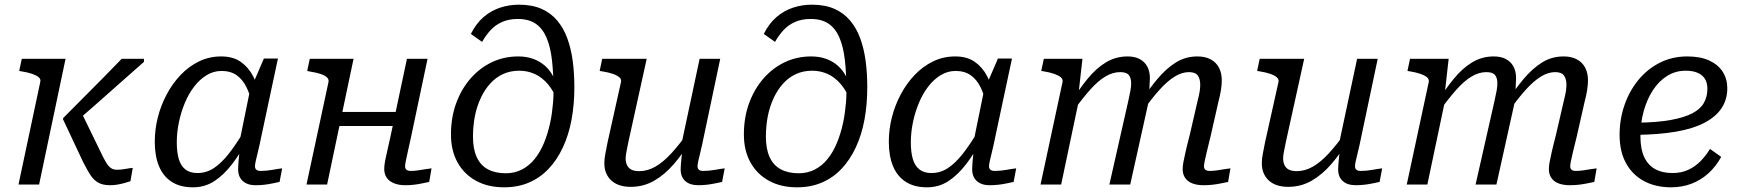

<svg xmlns="http://www.w3.org/2000/svg" viewBox="-20 -788 7431 820"><path d="M419 -120 326 -311 284 -250Q335 -294 387 -340Q439 -386 491.5 -432.5Q544 -479 595 -524V-537H500Q459 -495 417 -452Q375 -409 333 -367.5Q291 -326 250 -284L249 -279L335 -96Q352 -62 366.5 -40Q381 -18 400.5 -7.5Q420 3 450 3Q466 3 481 0.5Q496 -2 510.5 -6Q525 -10 537 -14L547 -71Q534 -70 515.5 -66.5Q497 -63 479 -63Q465 -63 455 -69.5Q445 -76 436.5 -89Q428 -102 419 -120ZM59 0H147L260 -537H73L62 -485L73 -483Q99 -479 117.5 -472.5Q136 -466 145.5 -458Q155 -450 152 -438Z M1092 -376 1058 -333Q1050 -380 1033.5 -414Q1017 -448 991 -466.5Q965 -485 926 -485Q892 -485 862.5 -467Q833 -449 809.5 -418.5Q786 -388 769.5 -348.5Q753 -309 744 -265.5Q735 -222 735 -180Q735 -138 743.5 -109Q752 -80 771.5 -64.5Q791 -49 823 -49Q861 -49 892.5 -69.5Q924 -90 955.5 -129.5Q987 -169 1022 -228L1041 -198Q1008 -135 972 -88Q936 -41 895.5 -14.5Q855 12 804 12Q749 12 712.5 -12Q676 -36 658.5 -79.5Q641 -123 641 -183Q641 -235 654 -286.5Q667 -338 692 -385Q717 -432 752 -468.5Q787 -505 830.5 -526Q874 -547 925 -547Q975 -547 1008 -524Q1041 -501 1061 -462.5Q1081 -424 1092 -376ZM1167 -538 1096 -205Q1088 -165 1081.5 -139.5Q1075 -114 1072 -99.5Q1069 -85 1069 -78Q1069 -68 1075 -63Q1081 -58 1093 -58Q1118 -58 1142.5 -62.5Q1167 -67 1185 -69L1174 -11Q1160 -8 1143 -4.5Q1126 -1 1108.5 1Q1091 3 1071 3Q1048 3 1031.5 -5Q1015 -13 1006 -28Q997 -43 997 -65Q997 -77 999 -102Q1001 -127 1005 -162L997 -154L1049 -409L1054 -415L1107 -538Z M1387 -250H1699L1712 -310H1399ZM1289 0H1377L1490 -537H1303L1292 -485L1306 -482Q1333 -478 1351 -471.5Q1369 -465 1377 -457Q1385 -449 1383 -438ZM1710 -78Q1710 -85 1713 -99.5Q1716 -114 1721.5 -139.5Q1727 -165 1736 -205L1806 -537H1718L1647 -202Q1638 -161 1632 -135Q1626 -109 1623.5 -93.5Q1621 -78 1621 -66Q1621 -44 1632 -28.5Q1643 -13 1663.5 -5Q1684 3 1710 3Q1730 3 1747.5 1Q1765 -1 1781.5 -4.5Q1798 -8 1813 -11L1823 -69Q1812 -68 1797.5 -65.5Q1783 -63 1766.5 -60.5Q1750 -58 1734 -58Q1722 -58 1716 -63Q1710 -68 1710 -78Z M2191 -707Q2153 -707 2124 -694Q2095 -681 2074.5 -658.5Q2054 -636 2039 -609L1991 -643Q2013 -687 2044.5 -714.5Q2076 -742 2115 -755Q2154 -768 2196 -768Q2252 -768 2292 -750.5Q2332 -733 2359.5 -700.5Q2387 -668 2403 -624Q2419 -580 2426 -527.5Q2433 -475 2433 -416Q2433 -342 2421 -277Q2409 -212 2384 -158.5Q2359 -105 2323 -67Q2287 -29 2239.5 -8.5Q2192 12 2133 12Q2064 12 2013 -16Q1962 -44 1934 -94.5Q1906 -145 1906 -214Q1906 -286 1928 -346.5Q1950 -407 1989 -452Q2028 -497 2080 -522Q2132 -547 2194 -547Q2229 -547 2257.5 -536.5Q2286 -526 2306.5 -508Q2327 -490 2340.5 -465.5Q2354 -441 2359 -412L2363 -351Q2346 -398 2320.5 -428Q2295 -458 2264 -472Q2233 -486 2198 -486Q2159 -486 2128 -471.5Q2097 -457 2073.5 -431Q2050 -405 2034 -371Q2025 -352 2018.5 -332Q2012 -312 2008 -291Q2004 -270 2002 -248Q2000 -226 2000 -204Q2000 -152 2016 -117Q2032 -82 2063.5 -65Q2095 -48 2140 -48Q2178 -48 2209 -64Q2240 -80 2263.5 -109Q2287 -138 2303.5 -178Q2320 -218 2330 -265Q2334 -284 2337 -305Q2340 -326 2342 -349.5Q2344 -373 2344 -398Q2344 -472 2337.5 -530Q2331 -588 2314 -627.5Q2297 -667 2267.5 -687Q2238 -707 2191 -707Z M2664 -183Q2659 -157 2655.5 -140.5Q2652 -124 2652 -111Q2652 -95 2658 -82.5Q2664 -70 2676.5 -63.5Q2689 -57 2710 -57Q2745 -57 2778.5 -76Q2812 -95 2847 -133Q2882 -171 2921 -226L2935 -196Q2899 -135 2859 -88.5Q2819 -42 2773.5 -16Q2728 10 2674 10Q2620 10 2590.5 -17.5Q2561 -45 2561 -91Q2561 -110 2565.5 -132.5Q2570 -155 2575 -181L2632 -437Q2635 -449 2625.5 -457.5Q2616 -466 2597.5 -472.5Q2579 -479 2553 -483L2541 -485L2552 -537H2742ZM2986 -205Q2978 -165 2971.5 -139.5Q2965 -114 2962 -99.5Q2959 -85 2959 -78Q2959 -68 2965 -63Q2971 -58 2983 -58Q3008 -58 3032.5 -62.5Q3057 -67 3075 -69L3064 -11Q3050 -8 3033 -4.5Q3016 -1 2998.5 1Q2981 3 2961 3Q2927 3 2907 -14.5Q2887 -32 2887 -65Q2887 -73 2888 -86.5Q2889 -100 2891 -118Q2893 -136 2895 -157L2886 -152L2968 -537H3056Z M3442 -707Q3404 -707 3375 -694Q3346 -681 3325.5 -658.5Q3305 -636 3290 -609L3242 -643Q3264 -687 3295.5 -714.5Q3327 -742 3366 -755Q3405 -768 3447 -768Q3503 -768 3543 -750.5Q3583 -733 3610.5 -700.5Q3638 -668 3654 -624Q3670 -580 3677 -527.5Q3684 -475 3684 -416Q3684 -342 3672 -277Q3660 -212 3635 -158.5Q3610 -105 3574 -67Q3538 -29 3490.5 -8.5Q3443 12 3384 12Q3315 12 3264 -16Q3213 -44 3185 -94.5Q3157 -145 3157 -214Q3157 -286 3179 -346.5Q3201 -407 3240 -452Q3279 -497 3331 -522Q3383 -547 3445 -547Q3480 -547 3508.5 -536.5Q3537 -526 3557.5 -508Q3578 -490 3591.5 -465.5Q3605 -441 3610 -412L3614 -351Q3597 -398 3571.5 -428Q3546 -458 3515 -472Q3484 -486 3449 -486Q3410 -486 3379 -471.5Q3348 -457 3324.5 -431Q3301 -405 3285 -371Q3276 -352 3269.5 -332Q3263 -312 3259 -291Q3255 -270 3253 -248Q3251 -226 3251 -204Q3251 -152 3267 -117Q3283 -82 3314.5 -65Q3346 -48 3391 -48Q3429 -48 3460 -64Q3491 -80 3514.5 -109Q3538 -138 3554.5 -178Q3571 -218 3581 -265Q3585 -284 3588 -305Q3591 -326 3593 -349.5Q3595 -373 3595 -398Q3595 -472 3588.5 -530Q3582 -588 3565 -627.5Q3548 -667 3518.5 -687Q3489 -707 3442 -707Z M4227 -376 4193 -333Q4185 -380 4168.5 -414Q4152 -448 4126 -466.5Q4100 -485 4061 -485Q4027 -485 3997.5 -467Q3968 -449 3944.5 -418.5Q3921 -388 3904.5 -348.5Q3888 -309 3879 -265.5Q3870 -222 3870 -180Q3870 -138 3878.5 -109Q3887 -80 3906.5 -64.5Q3926 -49 3958 -49Q3996 -49 4027.5 -69.5Q4059 -90 4090.5 -129.5Q4122 -169 4157 -228L4176 -198Q4143 -135 4107 -88Q4071 -41 4030.5 -14.5Q3990 12 3939 12Q3884 12 3847.5 -12Q3811 -36 3793.5 -79.5Q3776 -123 3776 -183Q3776 -235 3789 -286.5Q3802 -338 3827 -385Q3852 -432 3887 -468.5Q3922 -505 3965.5 -526Q4009 -547 4060 -547Q4110 -547 4143 -524Q4176 -501 4196 -462.5Q4216 -424 4227 -376ZM4302 -538 4231 -205Q4223 -165 4216.5 -139.5Q4210 -114 4207 -99.5Q4204 -85 4204 -78Q4204 -68 4210 -63Q4216 -58 4228 -58Q4253 -58 4277.5 -62.5Q4302 -67 4320 -69L4309 -11Q4295 -8 4278 -4.5Q4261 -1 4243.5 1Q4226 3 4206 3Q4183 3 4166.5 -5Q4150 -13 4141 -28Q4132 -43 4132 -65Q4132 -77 4134 -102Q4136 -127 4140 -162L4132 -154L4184 -409L4189 -415L4242 -538Z M4424 0H4512L4591 -375L4586 -386L4603 -537H4438L4427 -485L4439 -483Q4464 -479 4482.5 -472.5Q4501 -466 4510.5 -458Q4520 -450 4518 -438ZM5150 -205 5184 -355Q5191 -381 5194.5 -403.5Q5198 -426 5198 -445Q5198 -476 5186 -499Q5174 -522 5150.5 -534.5Q5127 -547 5094 -547Q5043 -547 5001.5 -521Q4960 -495 4922 -449.5Q4884 -404 4846 -344L4861 -314Q4899 -368 4932.5 -405Q4966 -442 4997 -461Q5028 -480 5058 -480Q5085 -480 5095.5 -465.5Q5106 -451 5106 -426Q5106 -413 5103.5 -397Q5101 -381 5094 -354L5061 -211Q5049 -165 5043 -138Q5037 -111 5034 -95Q5031 -79 5031 -65Q5031 -43 5042 -27.5Q5053 -12 5073 -4.5Q5093 3 5120 3Q5140 3 5158 1Q5176 -1 5193 -4.5Q5210 -8 5225 -11L5235 -69Q5224 -68 5209.5 -65.5Q5195 -63 5178.5 -60.5Q5162 -58 5146 -58Q5134 -58 5128 -63Q5122 -68 5122 -78Q5122 -85 5125 -99.5Q5128 -114 5134 -139.5Q5140 -165 5150 -205ZM4718 0H4807L4884 -347Q4885 -353 4886.5 -368.5Q4888 -384 4888.5 -401.5Q4889 -419 4890 -433.5Q4891 -448 4891 -453Q4891 -483 4880 -503.5Q4869 -524 4848 -535.5Q4827 -547 4796 -547Q4745 -547 4703 -521.5Q4661 -496 4624 -450.5Q4587 -405 4549 -344L4564 -314Q4603 -368 4636 -405Q4669 -442 4700.5 -461Q4732 -480 4764 -480Q4791 -480 4801 -467.5Q4811 -455 4811 -432Q4811 -419 4808 -401.5Q4805 -384 4799 -358Z M5472 -183Q5467 -157 5463.5 -140.5Q5460 -124 5460 -111Q5460 -95 5466 -82.5Q5472 -70 5484.5 -63.5Q5497 -57 5518 -57Q5553 -57 5586.5 -76Q5620 -95 5655 -133Q5690 -171 5729 -226L5743 -196Q5707 -135 5667 -88.5Q5627 -42 5581.5 -16Q5536 10 5482 10Q5428 10 5398.5 -17.5Q5369 -45 5369 -91Q5369 -110 5373.5 -132.5Q5378 -155 5383 -181L5440 -437Q5443 -449 5433.5 -457.5Q5424 -466 5405.5 -472.5Q5387 -479 5361 -483L5349 -485L5360 -537H5550ZM5794 -205Q5786 -165 5779.5 -139.5Q5773 -114 5770 -99.5Q5767 -85 5767 -78Q5767 -68 5773 -63Q5779 -58 5791 -58Q5816 -58 5840.5 -62.5Q5865 -67 5883 -69L5872 -11Q5858 -8 5841 -4.5Q5824 -1 5806.5 1Q5789 3 5769 3Q5735 3 5715 -14.5Q5695 -32 5695 -65Q5695 -73 5696 -86.5Q5697 -100 5699 -118Q5701 -136 5703 -157L5694 -152L5776 -537H5864Z M5988 0H6076L6155 -375L6150 -386L6167 -537H6002L5991 -485L6003 -483Q6028 -479 6046.5 -472.5Q6065 -466 6074.5 -458Q6084 -450 6082 -438ZM6714 -205 6748 -355Q6755 -381 6758.5 -403.5Q6762 -426 6762 -445Q6762 -476 6750 -499Q6738 -522 6714.5 -534.5Q6691 -547 6658 -547Q6607 -547 6565.5 -521Q6524 -495 6486 -449.5Q6448 -404 6410 -344L6425 -314Q6463 -368 6496.5 -405Q6530 -442 6561 -461Q6592 -480 6622 -480Q6649 -480 6659.5 -465.5Q6670 -451 6670 -426Q6670 -413 6667.5 -397Q6665 -381 6658 -354L6625 -211Q6613 -165 6607 -138Q6601 -111 6598 -95Q6595 -79 6595 -65Q6595 -43 6606 -27.5Q6617 -12 6637 -4.5Q6657 3 6684 3Q6704 3 6722 1Q6740 -1 6757 -4.5Q6774 -8 6789 -11L6799 -69Q6788 -68 6773.5 -65.5Q6759 -63 6742.5 -60.5Q6726 -58 6710 -58Q6698 -58 6692 -63Q6686 -68 6686 -78Q6686 -85 6689 -99.5Q6692 -114 6698 -139.5Q6704 -165 6714 -205ZM6282 0H6371L6448 -347Q6449 -353 6450.5 -368.5Q6452 -384 6452.5 -401.5Q6453 -419 6454 -433.5Q6455 -448 6455 -453Q6455 -483 6444 -503.5Q6433 -524 6412 -535.5Q6391 -547 6360 -547Q6309 -547 6267 -521.5Q6225 -496 6188 -450.5Q6151 -405 6113 -344L6128 -314Q6167 -368 6200 -405Q6233 -442 6264.5 -461Q6296 -480 6328 -480Q6355 -480 6365 -467.5Q6375 -455 6375 -432Q6375 -419 6372 -401.5Q6369 -384 6363 -358Z M7117 12Q7051 12 7001.5 -14.5Q6952 -41 6924.5 -91Q6897 -141 6897 -212Q6897 -278 6917.5 -338Q6938 -398 6976 -445Q7014 -492 7067.5 -519.5Q7121 -547 7186 -547Q7243 -547 7281 -529Q7319 -511 7338 -480.5Q7357 -450 7357 -411Q7357 -363 7332.5 -326Q7308 -289 7259 -263.5Q7210 -238 7137 -225.5Q7064 -213 6966 -212L6972 -264Q7057 -265 7115 -275.5Q7173 -286 7207.5 -304Q7242 -322 7257 -348.5Q7272 -375 7272 -409Q7272 -434 7261.5 -451Q7251 -468 7230.5 -477Q7210 -486 7179 -486Q7136 -486 7100.5 -464Q7065 -442 7039.5 -403Q7014 -364 7000 -313.5Q6986 -263 6986 -205Q6986 -152 7002 -117.5Q7018 -83 7048.5 -66Q7079 -49 7123 -49Q7162 -49 7192 -63.5Q7222 -78 7244.5 -101.5Q7267 -125 7283 -152L7331 -118Q7308 -76 7275.5 -47Q7243 -18 7203 -3Q7163 12 7117 12Z"/></svg>

Font: Roboto Serif
Style: Italic
Weight: 400
Italic angle: -10°
Designer: Greg Gazdowicz
Foundry: Commercial Type
Version: Version 1.008